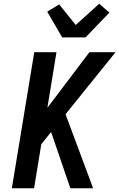

<svg xmlns="http://www.w3.org/2000/svg" viewBox="-20 -1017 644 1037"><path d="M44 0 165 -735H285L236 -435L463 -735H604L334 -400L483 0H360L256 -304L203 -238L164 0ZM316 -815 235 -954 300 -993 389 -882 516 -997 543 -973 571 -949 442 -815Z"/></svg>

Font: Iosevka Extended Oblique
Style: Bold
Weight: 700
Width: 7
Italic angle: -9°
Monospace: yes
Designer: Belleve Invis
Foundry: Belleve Invis
Version: Version 32.5.0; ttfautohint (v1.8.4)